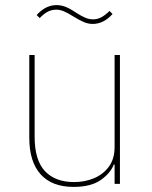

<svg xmlns="http://www.w3.org/2000/svg" viewBox="-20 -722 596 754"><path d="M430 0V-76H427Q414 -42 375.5 -15Q337 12 269 12Q184 12 139.5 -37.5Q95 -87 95 -181V-506H116V-185Q116 -93 156.5 -50Q197 -7 271 -7Q313 -7 349 -22Q385 -37 407.5 -67.5Q430 -98 430 -144V-506H451V0ZM344 -628Q327 -628 310 -635Q293 -642 267 -658Q245 -672 230 -678Q215 -684 201 -684Q183 -684 167.5 -676Q152 -668 136 -651L124 -663Q142 -683 161.5 -692.5Q181 -702 202 -702Q219 -702 236.5 -695.5Q254 -689 279 -672Q301 -658 316 -652Q331 -646 345 -646Q363 -646 378.5 -654.5Q394 -663 410 -679L422 -667Q404 -647 384.5 -637.5Q365 -628 344 -628Z"/></svg>

Font: IBM Plex Sans Thin
Style: Regular
Weight: 250
Designer: Mike Abbink, Paul van der Laan, Pieter van Rosmalen
Foundry: Bold Monday
Version: Version 3.201